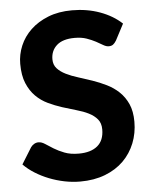

<svg xmlns="http://www.w3.org/2000/svg" viewBox="-53 -778 657 831"><g transform="rotate(-5 275.5 -363.0)"><path d="M469 -586.5Q462 -575 454.8 -569.8Q447.5 -564.5 436 -564.5Q425 -564.5 412.2 -572.2Q399.5 -580 382.5 -589Q365.5 -598 343.5 -605.8Q321.5 -613.5 292 -613.5Q240 -613.5 214 -590.2Q188 -567 188 -529.5Q188 -505.5 202.2 -489.8Q216.5 -474 239.8 -462.5Q263 -451 292.5 -442Q322 -433 353 -422.2Q384 -411.5 413.5 -397Q443 -382.5 466.2 -360.5Q489.5 -338.5 503.8 -306.8Q518 -275 518 -229.5Q518 -180 500.8 -136.8Q483.5 -93.5 451 -61.2Q418.5 -29 370.8 -10.5Q323 8 262.5 8Q228 8 193.8 1Q159.5 -6 127.8 -18.5Q96 -31 68 -48.5Q40 -66 19 -87.5L63 -158.5Q68.5 -166.5 77.5 -171.8Q86.5 -177 96.5 -177Q110 -177 125 -167Q140 -157 159.5 -145Q179 -133 204.8 -123Q230.5 -113 266.5 -113Q319 -113 347.8 -137Q376.5 -161 376.5 -208.5Q376.5 -236 362.2 -253Q348 -270 325 -281.5Q302 -293 272.5 -301.2Q243 -309.5 212 -319.5Q181 -329.5 151.5 -343.5Q122 -357.5 99 -380.5Q76 -403.5 61.8 -437.5Q47.5 -471.5 47.5 -522Q47.5 -562.5 63.5 -600.5Q79.5 -638.5 110.5 -668Q141.5 -697.5 186.8 -715.5Q232 -733.5 290.5 -733.5Q356 -733.5 411.8 -713.2Q467.5 -693 506 -657Z"/></g></svg>

Font: Lato 2
Style: Regular
Weight: 800
Designer: Lukasz Dziedzic with Adam Twardoch and Botio Nikoltchev
Foundry: tyPoland Lukasz Dziedzic
Version: Version 2.015; 2015-08-06; http://www.latofonts.com/